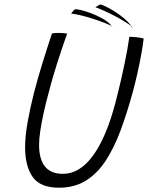

<svg xmlns="http://www.w3.org/2000/svg" viewBox="-20 -832 672 872"><path d="M248 20.5Q163 20.5 128.5 -28.2Q94 -77 94 -163Q94 -212.5 105.2 -276.2Q116.5 -340 135 -413Q151.5 -476.5 172.5 -544.5Q193.5 -612.5 216 -680Q223 -681.5 231.2 -682Q239.5 -682.5 247 -682.5Q259.5 -682.5 269.2 -681.5Q279 -680.5 285 -679.5Q264 -621 241 -549.5Q218 -478 200 -407.5Q187.5 -361.5 178 -318Q168.5 -274.5 163 -238Q157.5 -201.5 157.5 -174.5Q157.5 -42.5 265.5 -42.5Q342 -42.5 402.2 -125Q462.5 -207.5 503.5 -363Q509.5 -386.5 517 -416.2Q524.5 -446 531.8 -478.5Q539 -511 546 -544.2Q553 -577.5 558.5 -608.2Q564 -639 567.5 -665Q576 -665 585.2 -664.2Q594.5 -663.5 603.5 -662.5Q612.5 -661.5 620 -660Q627.5 -658.5 632.5 -657Q629 -626.5 621.8 -586.2Q614.5 -546 604.8 -502.2Q595 -458.5 584 -417.5Q557.5 -320.5 527.8 -240.2Q498 -160 459.8 -101.8Q421.5 -43.5 369.8 -11.5Q318 20.5 248 20.5ZM582 -709Q570 -719 549 -732.2Q528 -745.5 503.2 -758.5Q478.5 -771.5 454.8 -782.2Q431 -793 413.5 -799Q417.5 -801.5 421 -803.8Q424.5 -806 428 -808Q431.5 -810 434.5 -811.5Q441 -811.5 458.8 -803.2Q476.5 -795 499 -781Q521.5 -767 542.2 -749.8Q563 -732.5 576 -714Q576 -713.5 576.2 -711.5Q576.5 -709.5 577.8 -708.5Q579 -707.5 582 -709ZM491 -711Q477.5 -719.5 454 -728.5Q430.5 -737.5 402.8 -746.5Q375 -755.5 348.8 -762Q322.5 -768.5 303 -770.5Q305.5 -773.5 308.2 -777.2Q311 -781 314.2 -784.2Q317.5 -787.5 320 -789.5Q327.5 -791 347 -786.5Q366.5 -782 392 -772.5Q417.5 -763 441.8 -749.8Q466 -736.5 481.5 -721Q482.5 -720 484 -715.2Q485.5 -710.5 491 -711Z"/></svg>

Font: Grandstander Thin ExtraLight
Style: Italic
Weight: 250
Italic angle: -15°
Version: Version 1.200